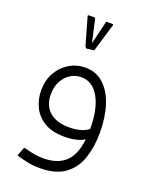

<svg xmlns="http://www.w3.org/2000/svg" viewBox="-156 -729 798 1013"><g transform="rotate(20 243.5 -223.0)"><path d="M262 0Q189 0 145 -28Q101 -56 81.5 -99Q62 -142 62 -188Q62 -246 86.5 -289Q111 -332 152 -356.5Q193 -381 241 -381Q303 -381 345 -342Q387 -303 408.5 -236Q430 -169 430 -84H375Q375 -197 338.5 -261.5Q302 -326 239 -326Q205 -326 177.5 -308.5Q150 -291 133.5 -259.5Q117 -228 117 -186Q117 -125 155.5 -90Q194 -55 268 -55Q309 -55 339.5 -66Q370 -77 389 -98L413 -58Q391 -33 354 -16.5Q317 0 262 0ZM194 200Q158 200 126.5 193.5Q95 187 62 177L81 128H90Q121 137 145 141Q169 145 194 145Q287 145 331 90Q375 35 375 -84H430Q430 -5 408.5 59.5Q387 124 335.5 162Q284 200 194 200ZM211 -477 203 -484 158 -642 160 -646H199L231 -505L227 -506L261 -646H299L301 -642L253 -482Z"/></g></svg>

Font: Fustat Light
Style: Regular
Weight: 300
Designer: Mohamed Gaber, Khaled Hosny, Laura Garcia Mut
Foundry: Kief Type Foundry, Alif Type Foundry, Hard Type Foundry
Version: Version 1.007